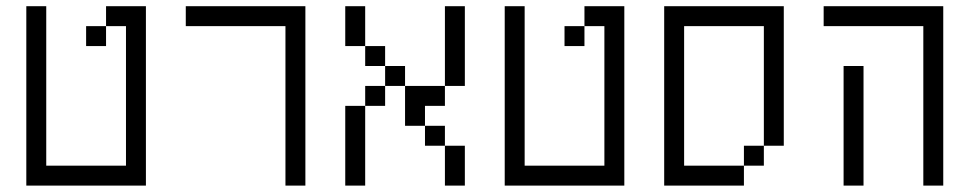

<svg xmlns="http://www.w3.org/2000/svg" viewBox="-20 -582 3040 602"><path d="M62.5 -562.5V0H437.5V-562.5H312.5V-500H250V-437.5H312.5V-500H375V-62.5H125Q125 -62.5 125 -562.5Z M875 -500Q875 -500 875 0H937.5V-562.5H562.5V-500Z M1062.5 -250Q1062.5 -250 1062.5 0H1125Q1125 0 1125 -250ZM1375 -125Q1375 -125 1375 0H1437.5Q1437.5 0 1437.5 -125ZM1375 -125V-187.5H1312.5V-125ZM1312.5 -187.5V-250H1375V-312.5H1250Q1250 -312.5 1250 -187.5ZM1125 -250H1187.5V-312.5H1125ZM1187.5 -312.5H1250V-375H1187.5ZM1375 -312.5H1437.5Q1437.5 -312.5 1437.5 -562.5H1375Q1375 -562.5 1375 -312.5ZM1187.5 -375V-437.5H1125V-375ZM1125 -437.5Q1125 -437.5 1125 -562.5H1062.5Q1062.5 -562.5 1062.5 -437.5Z M1562.5 -562.5V0H1937.5V-562.5H1812.5V-500H1750V-437.5H1812.5V-500H1875V-62.5H1625Q1625 -62.5 1625 -562.5Z M2062.5 -562.5V0H2312.5V-62.5H2125V-500H2375Q2375 -500 2375 -125H2312.5V-62.5H2375V-125H2437.5V-562.5Z M2625 -375Q2625 -375 2625 0H2687.5Q2687.5 0 2687.5 -375ZM2875 -500Q2875 -500 2875 0H2937.5V-562.5H2562.5V-500Z"/></svg>

Font: UnifontExMono
Style: Regular
Weight: 500
Version: Version 15.0.06